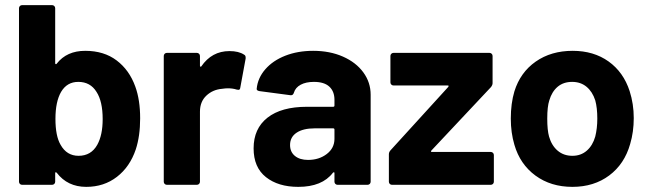

<svg xmlns="http://www.w3.org/2000/svg" viewBox="-20 -720 2528 748"><path d="M507 -383Q526 -331 526 -259Q526 -190 509 -138Q486 -70 435.5 -31Q385 8 316 8Q243 8 201 -47Q199 -49 198 -49Q197 -49 196 -48.5Q195 -48 195 -45V-12Q195 -7 191.5 -3.5Q188 0 183 0H66Q61 0 57.5 -3.5Q54 -7 54 -12V-688Q54 -693 57.5 -696.5Q61 -700 66 -700H183Q188 -700 191.5 -696.5Q195 -693 195 -688V-474Q195 -471 196.5 -470.5Q198 -470 198 -470Q200 -470 201 -472Q240 -522 312 -522Q385 -522 434.5 -484.5Q484 -447 507 -383ZM359 -156Q380 -194 380 -256Q380 -325 356 -362Q332 -401 285 -401Q241 -401 218 -362Q196 -324 196 -257Q196 -190 216 -156Q240 -113 286 -113Q335 -113 359 -156Z M874 -521Q910 -521 931 -507Q937 -504 937 -496Q937 -494 937 -492L916 -378Q915 -370 909 -370Q906 -370 902 -371Q887 -376 867 -376Q859 -376 845 -374Q809 -371 784 -347.5Q759 -324 759 -285V-12Q759 -7 755.5 -3.5Q752 0 747 0H630Q625 0 621.5 -3.5Q618 -7 618 -12V-502Q618 -507 621.5 -510.5Q625 -514 630 -514H747Q752 -514 755.5 -510.5Q759 -507 759 -502V-464Q759 -461 760.5 -460.5Q762 -460 762 -460Q763 -460 764 -461Q805 -521 874 -521Z M1200 -522Q1265 -522 1316 -499.5Q1367 -477 1395.5 -438Q1424 -399 1424 -351V-12Q1424 -7 1420.5 -3.5Q1417 0 1412 0H1295Q1290 0 1286.5 -3.5Q1283 -7 1283 -12V-45Q1283 -48 1282 -48.5Q1281 -49 1280 -49Q1279 -49 1277 -47Q1235 8 1142 8Q1064 8 1016 -30Q968 -68 968 -142Q968 -219 1022 -261.5Q1076 -304 1176 -304H1278Q1283 -304 1283 -309V-331Q1283 -364 1263 -382.5Q1243 -401 1203 -401Q1172 -401 1151.5 -390Q1131 -379 1125 -359Q1122 -349 1114 -349Q1113 -349 1112 -349L991 -365Q980 -367 980 -373Q980 -373 980 -374Q984 -416 1013.5 -450Q1043 -484 1091.5 -503Q1140 -522 1200 -522ZM1180 -97Q1223 -97 1253 -120Q1283 -143 1283 -179V-215Q1283 -220 1278 -220H1206Q1161 -220 1135.5 -203Q1110 -186 1110 -155Q1110 -128 1129 -112.5Q1148 -97 1180 -97Z M1507 0Q1502 0 1498.5 -3.5Q1495 -7 1495 -12V-119Q1495 -127 1501 -134L1726 -381Q1728 -384 1728 -385Q1728 -387 1724 -387H1513Q1508 -387 1504.5 -390.5Q1501 -394 1501 -399V-502Q1501 -507 1504.5 -510.5Q1508 -514 1513 -514H1887Q1892 -514 1895.5 -510.5Q1899 -507 1899 -502V-396Q1899 -389 1893 -381L1661 -134Q1659 -132 1659 -130Q1659 -128 1663 -128H1892Q1897 -128 1900.5 -124.5Q1904 -121 1904 -116V-12Q1904 -7 1900.5 -3.5Q1897 0 1892 0Z M2210 8Q2126 8 2066 -36Q2006 -80 1984 -156Q1970 -203 1970 -258Q1970 -317 1984 -364Q2007 -438 2067 -480Q2127 -522 2211 -522Q2293 -522 2351 -480.5Q2409 -439 2433 -365Q2449 -315 2449 -260Q2449 -206 2435 -159Q2413 -81 2353.5 -36.5Q2294 8 2210 8ZM2210 -113Q2243 -113 2266 -133Q2289 -153 2299 -188Q2307 -220 2307 -258Q2307 -300 2299 -329Q2288 -363 2265 -382Q2242 -401 2209 -401Q2175 -401 2152.5 -382Q2130 -363 2120 -329Q2112 -305 2112 -258Q2112 -213 2119 -188Q2129 -153 2152.5 -133Q2176 -113 2210 -113Z"/></svg>

Font: LinhAnh
Style: Bold
Weight: 700
Designer: Jeremy Tribby
Foundry: Tribby Type
Version: Version 1.408